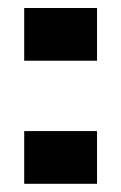

<svg xmlns="http://www.w3.org/2000/svg" viewBox="-20 -448 296 468"><path d="M39 -300V-428.5H216.5V-300ZM39 0V-128.5H216.5V0Z"/></svg>

Font: Big Shoulders Text Thin ExtraBold
Style: Regular
Weight: 800
Version: Version 2.002